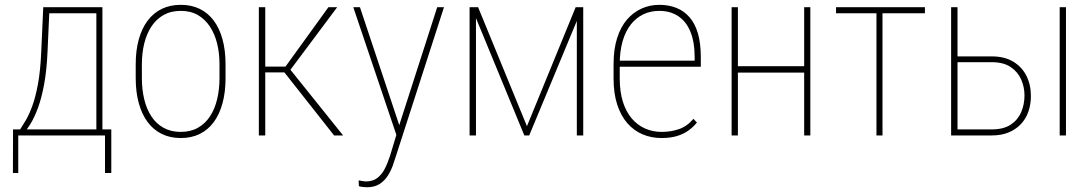

<svg xmlns="http://www.w3.org/2000/svg" viewBox="-20 -558 4492 791"><path d="M158.2 -528.3H184.1L175.8 -344.7Q172.4 -268.1 161.9 -211.2Q151.4 -154.3 136.5 -113.8Q121.6 -73.2 104.5 -45.9Q87.4 -18.6 71.3 0H53.2L54.2 -24.4L63 -24.9Q73.2 -40.5 86.7 -63.2Q100.1 -85.9 113.3 -122.1Q126.5 -158.2 136.5 -212.4Q146.5 -266.6 149.9 -344.7ZM171.9 -528.3H401.9V0H377V-503.4H171.9ZM33.7 -24.9H438.5V154.8H412.6V0H55.2V154.8H33.2Z M539.1 -236.3V-293Q539.1 -350.6 551.8 -396Q564.5 -441.4 588.4 -473.1Q612.3 -504.9 646.7 -521.5Q681.2 -538.1 724.6 -538.1Q768.6 -538.1 802.7 -521.5Q836.9 -504.9 860.6 -473.1Q884.3 -441.4 896.7 -396Q909.2 -350.6 909.2 -293V-236.3Q909.2 -178.7 896.7 -132.8Q884.3 -86.9 860.6 -54.9Q836.9 -22.9 802.7 -6.1Q768.6 10.7 724.6 10.7Q681.2 10.7 646.7 -6.1Q612.3 -22.9 588.4 -54.9Q564.5 -86.9 551.8 -132.8Q539.1 -178.7 539.1 -236.3ZM564.5 -293V-236.3Q564.5 -189.5 574.2 -148.9Q584 -108.4 603.8 -78.4Q623.5 -48.3 653.8 -31.5Q684.1 -14.6 724.6 -14.6Q765.1 -14.6 795.2 -31.5Q825.2 -48.3 845 -78.4Q864.7 -108.4 874.5 -148.9Q884.3 -189.5 884.3 -236.3V-293Q884.3 -338.9 874.5 -378.7Q864.7 -418.5 844.7 -448.7Q824.7 -479 794.9 -496.1Q765.1 -513.2 724.6 -513.2Q684.1 -513.2 653.8 -496.1Q623.5 -479 603.8 -448.7Q584 -418.5 574.2 -378.7Q564.5 -338.9 564.5 -293Z M1072.8 -528.3V0H1046.4V-528.3ZM1369.1 -528.3 1168.5 -259.8H1062L1062.5 -283.7H1156.2L1333 -528.3ZM1356.4 0 1150.9 -260.7 1166 -283.7 1393.6 0Z M1627.4 -50.3 1781.2 -528.3H1809.1L1610.4 87.4Q1605.5 104 1597.7 125.5Q1589.8 147 1576.9 167Q1564 187 1543.5 200.2Q1522.9 213.4 1492.2 213.4Q1484.9 213.4 1474.1 212.2Q1463.4 210.9 1458.5 209L1457.5 185.1Q1463.4 186.5 1473.6 188Q1483.9 189.5 1487.3 189.5Q1515.1 189.5 1533.7 175.8Q1552.2 162.1 1564.7 138.2Q1577.1 114.3 1586.9 84ZM1462.9 -528.3 1629.4 -28.8 1637.2 -4.4 1617.2 10.3 1435.5 -528.3Z M2150.9 -38.1 2351.6 -528.3H2379.9L2160.2 0H2140.1L1922.4 -528.3H1949.7ZM1940.9 -528.3V0H1914.6V-528.3ZM2356.4 0V-528.3H2382.8V0Z M2705.1 10.7Q2663.6 10.7 2627.7 -4.4Q2591.8 -19.5 2564.9 -50Q2538.1 -80.6 2522.9 -126.7Q2507.8 -172.9 2507.8 -234.4V-293.9Q2507.8 -355.5 2522.5 -401.4Q2537.1 -447.3 2563.2 -477.5Q2589.4 -507.8 2623.5 -522.9Q2657.7 -538.1 2696.3 -538.1Q2734.4 -538.1 2765.6 -525.9Q2796.9 -513.7 2819.8 -488Q2842.8 -462.4 2855 -421.4Q2867.2 -380.4 2867.2 -322.3V-283.2H2524.4V-308.1H2841.8V-322.8Q2841.8 -385.7 2824 -428.2Q2806.2 -470.7 2773.4 -491.9Q2740.7 -513.2 2696.3 -513.2Q2659.7 -513.2 2629.9 -498.8Q2600.1 -484.4 2578.4 -456.5Q2556.6 -428.7 2544.9 -387.7Q2533.2 -346.7 2533.2 -293.9V-234.4Q2533.2 -180.2 2546.1 -138.9Q2559.1 -97.7 2582.5 -70.1Q2606 -42.5 2637.5 -28.6Q2668.9 -14.6 2705.6 -14.6Q2743.7 -14.6 2776.9 -25.9Q2810.1 -37.1 2836.9 -68.4L2851.1 -53.2Q2836.4 -34.7 2815.9 -20Q2795.4 -5.4 2768.1 2.7Q2740.7 10.7 2705.1 10.7Z M3300.8 -285.2V-258.8H3010.7V-285.2ZM3020 -528.3V0H2994.1V-528.3ZM3318.4 -528.3V0H3293V-528.3Z M3615.7 -528.3V0H3590.8V-528.3ZM3790.5 -528.3V-503.4H3424.3V-528.3Z M3909.2 -325.7H4065.9Q4117.7 -325.7 4153.6 -304.4Q4189.5 -283.2 4208.3 -246.3Q4227.1 -209.5 4227.1 -162.6Q4227.1 -127.4 4216.6 -97.7Q4206.1 -67.9 4185.3 -46.1Q4164.6 -24.4 4134.8 -12.2Q4105 0 4065.9 0H3898.4V-528.3H3924.8V-24.9H4065.9Q4114.3 -24.9 4143.8 -44.4Q4173.3 -64 4187 -95.9Q4200.7 -127.9 4200.7 -164.6Q4200.7 -199.2 4187 -230.5Q4173.3 -261.7 4143.8 -281.7Q4114.3 -301.8 4065.9 -301.8H3909.2ZM4371.6 -528.3V0H4345.7V-528.3Z"/></svg>

Font: Roboto Condensed Thin
Style: Regular
Weight: 250
Width: 3
Designer: Christian Robertson
Foundry: Google
Version: Version 3.009; 2024